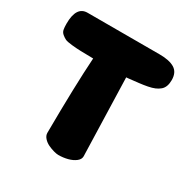

<svg xmlns="http://www.w3.org/2000/svg" viewBox="-175 -943 1067 1090"><g transform="rotate(30 358.5 -398.0)"><path d="M695.8 -696.8Q695.8 -673.8 689.7 -657Q683.6 -640.1 670.7 -628.9Q657.7 -617.7 639.9 -610.1Q622.1 -602.5 596.7 -597.7Q571.3 -592.8 542.2 -589.4Q513.2 -585.9 475.6 -582Q467.8 -581.5 463.9 -581.1L479 -71.8Q479 -52.2 459.5 -37.1Q439.9 -22 410.9 -14.4Q381.8 -6.8 350.1 -6.8Q338.4 -6.8 319.6 -12Q300.8 -17.1 281.2 -26.4Q261.7 -35.6 247.8 -51.3Q233.9 -66.9 233.9 -85Q235.8 -394.5 248 -580.1Q191.4 -581.1 164.8 -581.8Q138.2 -582.5 105.7 -585.9Q73.2 -589.4 61.5 -595Q49.8 -600.6 36.9 -611.3Q23.9 -622.1 21 -637.2Q18.1 -652.3 18.1 -675.8Q18.1 -789.1 90.8 -789.1H563Q627.9 -789.1 661.9 -768.1Q695.8 -747.1 695.8 -696.8Z"/></g></svg>

Font: Blue Custard
Style: Regular
Weight: 400
Version: Version 01.01